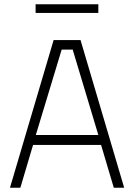

<svg xmlns="http://www.w3.org/2000/svg" viewBox="-20 -886 633 906"><path d="M27 0ZM457 -202H136L76 0H27L233 -697H360L566 0H517ZM323 -652H271L149 -249H444ZM148 -866H444V-825H148Z"/></svg>

Font: Cairo Light
Style: Regular
Weight: 300
Designer: Mohamed Gaber, the designers of Titillium
Foundry: Kief Type Foundry
Version: Version 2.009; ttfautohint (v1.5.33-1714) -l 8 -r 50 -G 200 